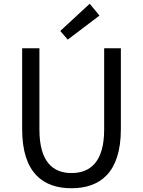

<svg xmlns="http://www.w3.org/2000/svg" viewBox="-20 -990 761 1023"><path d="M361 13C510 13 624 -67 624 -302V-733H535V-300C535 -124 458 -68 361 -68C265 -68 190 -124 190 -300V-733H98V-302C98 -67 211 13 361 13ZM341 -779 510 -907 458 -970 301 -825Z"/></svg>

Font: Noto Sans Mono CJK HK
Style: Regular
Weight: 400
Designer: Ryoko NISHIZUKA 西塚涼子 (kana, bopomofo & ideographs); Paul D. Hunt (Latin, Greek & Cyrillic); Sandoll Communications 산돌커뮤니
Foundry: Adobe
Version: Version 2.004;hotconv 1.0.118;makeotfexe 2.5.65603